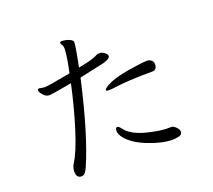

<svg xmlns="http://www.w3.org/2000/svg" viewBox="-131 -946 1263 1140"><g transform="rotate(-20 500.0 -375.5)"><path d="M363 -710Q359 -658 341 -577Q197 -550 177 -550L164 -551Q144 -555 141 -555Q131 -555 131 -544.5Q131 -534 146.5 -516Q162 -498 181 -496H186Q204 -496 329 -519Q297 -372 257.5 -247.5Q218 -123 184 -70Q168 -45 168 -19Q168 22 199 22Q214 22 222 12.5Q230 3 240 -18Q318 -195 394 -531L554 -566Q595 -579 595 -594V-597Q593 -608 578 -618.5Q563 -629 551 -629Q539 -629 533 -627L519 -620Q492 -606 406 -590Q431 -715 431 -740V-744Q428 -760 388 -770Q372 -773 361.5 -773Q351 -773 351 -765Q351 -760 357.5 -750Q364 -740 364 -726ZM803 -490H797Q766 -490 675.5 -475Q585 -460 538 -434Q510 -419 510 -408Q510 -403 526.5 -403Q543 -403 557 -405Q653 -419 807 -419Q837 -419 837 -456Q837 -472 825.5 -480.5Q814 -489 803 -490ZM506 -114Q545 -65 631.5 -31Q718 3 782 3L796 2Q822 0 832.5 -6Q843 -12 844 -25V-27Q844 -41 828.5 -55.5Q813 -70 803 -71H776Q728 -71 656 -89Q556 -113 521 -163Q507 -181 498 -181Q486 -181 486 -160Q486 -139 506 -114Z"/></g></svg>

Font: LXGW WenKai Mono TC
Style: Regular
Weight: 400
Designer: LXGW / Fontworks Inc.
Foundry: LXGW / Fontworks Inc.
Version: Version 1.330